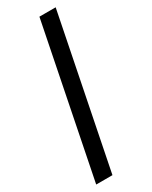

<svg xmlns="http://www.w3.org/2000/svg" viewBox="-253 -852 873 1105"><g transform="rotate(-30 184.0 -300.0)"><path d="M30 200 230 -800H338L138 200Z"/></g></svg>

Font: Big Shoulders Display
Style: Bold
Weight: 700
Designer: Patric King
Foundry: XO Type Co
Version: Version 1.000; ttfautohint (v1.8.2)